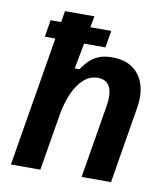

<svg xmlns="http://www.w3.org/2000/svg" viewBox="-77 -732 698 798"><g transform="rotate(10 272.0 -333.5)"><path d="M22.5 0 133.3 -666.7H257.5L214.2 -439.2H234.2Q245.8 -457.5 261.7 -473.8Q277.5 -490 300.8 -500.8Q324.2 -511.7 360 -511.7Q414.2 -511.7 447.9 -487.1Q481.7 -462.5 494.6 -420.4Q507.5 -378.3 498.3 -323.3L445 0H320.8L371.7 -306.7Q380.8 -358.3 367.5 -387.9Q354.2 -417.5 315.8 -417.5Q282.5 -417.5 256.2 -393.3Q230 -369.2 212.5 -329.2Q195 -289.2 186.7 -240L146.7 0ZM69.2 -547.5 80.8 -619.2H336.7L325 -547.5Z"/></g></svg>

Font: Familjen Grotesk SemiBold
Style: Italic
Weight: 600
Italic angle: -9.46201°
Designer: Anders Wikstroem, Jonas Baeckman, Matilda Gysing, Kristian Moeller
Foundry: Familjen STHLM AB
Version: Version 2.002